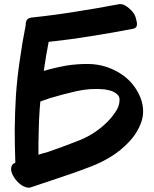

<svg xmlns="http://www.w3.org/2000/svg" viewBox="-20 -832 742 923"><path d="M529.3 -388.7Q540 -382.8 547.9 -374Q555.7 -364.3 554.7 -349.6Q553.7 -320.3 535.2 -293.9Q516.6 -266.6 497.1 -247.1Q438.5 -188.5 363.3 -158.2Q287.1 -127.9 210.9 -101.6Q207 -100.6 185.5 -94.7Q165 -88.9 165 -86.9Q164.1 -142.6 166 -198.2Q167 -254.9 170.9 -309.6Q171.9 -318.4 172.9 -331.1Q173.8 -343.8 173.8 -343.8Q173.8 -343.8 192.4 -350.6Q210.9 -356.4 213.9 -358.4Q278.3 -377.9 346.7 -393.6Q416 -409.2 483.4 -402.3Q494.1 -400.4 506.8 -397.5Q519.5 -394.5 529.3 -388.7ZM655.3 -362.3Q625 -437.5 555.7 -480.5Q487.3 -522.5 408.2 -524.4Q353.5 -525.4 298.8 -516.6Q244.1 -506.8 190.4 -491.2Q195.3 -526.4 201.2 -560.5Q207 -595.7 213.9 -630.9Q315.4 -641.6 417 -658.2Q517.6 -673.8 618.2 -693.4Q642.6 -697.3 637.7 -724.6Q632.8 -752 625 -764.6Q612.3 -784.2 590.8 -799.8Q574.2 -812.5 555.7 -812.5Q549.8 -811.5 544.9 -810.5Q442.4 -791 340.8 -775.4Q238.3 -758.8 134.8 -748Q116.2 -746.1 109.4 -736.3Q102.5 -725.6 103.5 -710.9Q86.9 -627.9 75.2 -543Q62.5 -459 56.6 -374Q51.8 -293 50.8 -211.9Q50.8 -130.9 53.7 -49.8Q44.9 -46.9 40 -41Q36.1 -35.2 34.2 -28.3Q33.2 -24.4 33.2 -20.5Q33.2 -4.9 43 12.7Q55.7 36.1 75.2 51.8Q87.9 62.5 102.5 67.4Q109.4 70.3 117.2 70.3Q123 70.3 128.9 68.4Q200.2 43.9 271.5 20.5Q343.8 -2.9 414.1 -30.3Q465.8 -49.8 513.7 -79.1Q562.5 -109.4 600.6 -150.4Q641.6 -193.4 660.2 -248Q668 -272.5 668 -296.9Q668 -329.1 655.3 -362.3Z"/></svg>

Font: TroubleSide
Style: Comic
Weight: 400
Designer: Koroletov
Version: 1_5